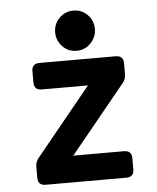

<svg xmlns="http://www.w3.org/2000/svg" viewBox="-53 -800 693 846"><g transform="rotate(-5 293.0 -377.0)"><path d="M302.7 -753.9Q339.8 -753.9 365.2 -728Q390.6 -702.1 390.6 -665.5Q390.6 -629.4 364.7 -602.5Q339.4 -576.2 302.7 -576.2Q265.1 -576.2 240 -602.5Q214.8 -628.9 214.8 -665Q214.8 -702.1 240.2 -727.5Q266.1 -753.9 302.7 -753.9ZM114.7 0Q80.6 0 80.6 -33.7V-83.5Q80.6 -104 94.2 -120.6L338.4 -419.9H134.3Q100.1 -419.9 100.1 -453.6V-503.4Q100.1 -537.1 134.3 -537.1H471.2Q505.4 -537.1 505.4 -503.4V-453.6Q505.4 -433.1 491.2 -416L247.1 -117.2H471.2Q505.4 -117.2 505.4 -83.5V-33.7Q505.4 0 471.2 0Z"/></g></svg>

Font: Simply Mono
Style: Bold
Weight: 700
Designer: Wojciech Kalinowski "wmk69" (wmk69@o2.pl)
Foundry: Wojciech Kalinowski "wmk69" (wmk69@o2.pl)
Version: Version 1.0.0